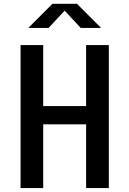

<svg xmlns="http://www.w3.org/2000/svg" viewBox="-20 -960 660 980"><path d="M200.5 0V-325.5H419.5V0H535.5V-730H419.5V-418.5H200.5V-730H85V0ZM124.5 -817.5H228L310 -905.5L392 -817.5H496L373 -940.5H247.5Z"/></svg>

Font: Monaspace Argon Medium
Style: Regular
Weight: 500
Designer: Riley Cran & the Lettermatic Team
Foundry: Lettermatic
Version: Version 1.000 (Monaspace Argon)